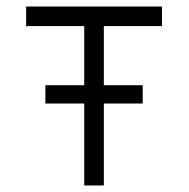

<svg xmlns="http://www.w3.org/2000/svg" viewBox="-20 -617 580 588"><path d="M60 -597H476V-537H298V-356H417V-300H298V-49H238V-300H119V-356H238V-537H60Z"/></svg>

Font: 3270 Nerd Font Mono
Style: Regular
Weight: 400
Monospace: yes
Version: Version 3.0.1;Nerd Fonts 3.0.0